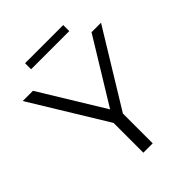

<svg xmlns="http://www.w3.org/2000/svg" viewBox="-234 -974 1103 1103"><g transform="rotate(-45 318.0 -422.0)"><path d="M356 -242 636 -700H559L321 -311L83 -700H0L280 -242V0H356ZM473 -795V-844H163V-795Z"/></g></svg>

Font: Montserrat-Alt1
Style: Regular
Weight: 400
Designer: Differentunic
Foundry: Differentunic
Version: Version 7.222